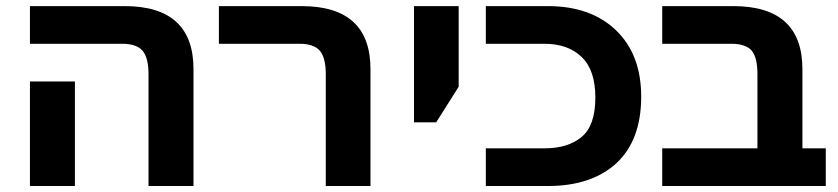

<svg xmlns="http://www.w3.org/2000/svg" viewBox="-20 -622 2801 642"><path d="M476.6 0Q476.6 -93.8 476.6 -374Q476.6 -429.7 456.1 -453.1Q435.5 -475.6 389.6 -475.6Q287.1 -475.6 80.1 -475.6Q80.1 -507.8 80.1 -601.6Q159.2 -601.6 396.5 -601.6Q627 -601.6 627 -390.6Q627 -260.7 627 0Q589.8 0 476.6 0ZM80.1 0Q80.1 -65.4 80.1 -262.7Q80.1 -284.2 80.1 -349.6Q117.2 -349.6 230.5 -349.6Q230.5 -262.7 230.5 0Q192.4 0 80.1 0Z M1069.3 0Q1069.3 -93.8 1069.3 -374Q1069.3 -429.7 1048.8 -453.1Q1028.3 -475.6 982.4 -475.6Q892.6 -475.6 711.9 -475.6Q711.9 -494.1 711.9 -549.8Q711.9 -563.5 711.9 -601.6Q781.2 -601.6 988.3 -601.6Q1218.8 -601.6 1218.8 -390.6Q1218.8 -260.7 1218.8 0Q1181.6 0 1069.3 0Z M1364.3 -212.9Q1364.3 -273.4 1364.3 -456.1Q1364.3 -493.2 1364.3 -601.6Q1401.4 -601.6 1513.7 -601.6Q1513.7 -534.2 1513.7 -332Q1495.1 -302.7 1438.5 -212.9Q1419.9 -212.9 1364.3 -212.9Z M1604.5 0Q1604.5 -31.2 1604.5 -126Q1653.3 -126 1800.8 -126Q1878.9 -126 1924.8 -164.1Q1970.7 -202.1 1970.7 -295.9Q1970.7 -387.7 1924.8 -431.6Q1878.9 -475.6 1800.8 -475.6Q1735.4 -475.6 1604.5 -475.6Q1604.5 -507.8 1604.5 -601.6Q1656.2 -601.6 1811.5 -601.6Q1956.1 -601.6 2040 -520.5Q2124 -439.5 2124 -298.8Q2124 -153.3 2041 -76.2Q1958 0 1811.5 0Q1742.2 0 1604.5 0Z M2741.2 -126Q2741.2 -94.7 2741.2 0Q2604.5 0 2194.3 0Q2194.3 -31.2 2194.3 -126Q2273.4 -126 2512.7 -126Q2512.7 -188.5 2512.7 -374Q2512.7 -429.7 2493.2 -453.1Q2472.7 -475.6 2425.8 -475.6Q2348.6 -475.6 2194.3 -475.6Q2194.3 -507.8 2194.3 -601.6Q2253.9 -601.6 2431.6 -601.6Q2663.1 -601.6 2663.1 -390.6Q2663.1 -302.7 2663.1 -126Q2682.6 -126 2741.2 -126Z"/></svg>

Font: Noto Sans Hebrew DECATHLON 
Style: Bold
Weight: 400
Designer: Monotype Design Team
Version: Version 2.000;GOOG;noto-fonts:20170220:a8a215d2e889